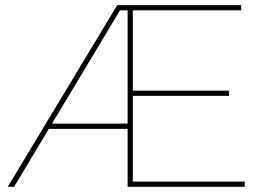

<svg xmlns="http://www.w3.org/2000/svg" viewBox="-20 -719 1027 739"><path d="M471.2 -243.2V-679.2H441.9L180.2 -243.2ZM921.9 -20V0H471.2V-223.1H168L34.2 0H9.8L431.2 -699.2H908.2V-679.2H491.2V-370.1H861.8V-350.1H491.2V-20Z"/></svg>

Font: Montserrat-Hairline
Style: Regular
Weight: 250
Designer: Julieta Ulanovsky
Foundry: Julieta Ulanovsky
Version: Version 1.000;PS 002.000;hotconv 1.0.70;makeotf.lib2.5.58329